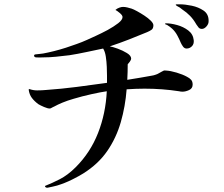

<svg xmlns="http://www.w3.org/2000/svg" viewBox="-20 -817 1040 890"><path d="M873 -425Q873 -407 856.5 -399.5Q840 -392 826 -392Q822 -392 818 -392.5Q814 -393 810 -394Q732 -406 650 -406Q611 -406 567 -403Q561 -324 540 -251Q519 -178 477.5 -117.5Q436 -57 366 -13Q347 -1 314 15.5Q281 32 245 43Q236 45 222.5 48.5Q209 52 201 53Q194 54 190 49.5Q186 45 193 43Q219 33 256.5 14Q294 -5 331 -42Q399 -110 434.5 -200.5Q470 -291 475 -394Q447 -390 404 -380.5Q361 -371 321 -359Q293 -351 270 -341.5Q247 -332 231 -323Q228 -322 225.5 -320.5Q223 -319 219 -317Q215 -314 210 -314Q201 -314 184.5 -321Q168 -328 158 -334Q139 -348 127.5 -363.5Q116 -379 113 -401Q113 -405 117 -404Q134 -398 152 -398Q163 -398 173.5 -398.5Q184 -399 194 -400Q265 -405 335 -414Q405 -423 476 -433V-466Q476 -483 475 -507Q474 -531 470.5 -554.5Q467 -578 458 -592Q424 -585 382 -576Q340 -567 302 -561Q269 -557 239 -554Q209 -551 181 -551Q162 -550 147 -551Q139 -552 138 -558Q137 -564 145 -565Q151 -566 163.5 -567Q176 -568 180 -569Q202 -573 230 -580Q258 -587 286 -596Q310 -604 335.5 -613Q361 -622 383 -632Q394 -637 422.5 -650Q451 -663 479 -678Q508 -694 528 -709.5Q548 -725 548 -738Q548 -746 535.5 -756.5Q523 -767 515 -771Q523 -778 533 -781.5Q543 -785 550 -785Q560 -785 570 -782.5Q580 -780 590 -777Q599 -774 615.5 -765Q632 -756 649.5 -744.5Q667 -733 679 -721Q691 -709 691 -700Q691 -685 682.5 -679Q674 -673 662 -668Q621 -651 579 -634.5Q537 -618 489 -602Q502 -600 525.5 -591.5Q549 -583 568.5 -571Q588 -559 588 -545Q588 -540 582 -531.5Q576 -523 572 -519Q572 -501 571.5 -483.5Q571 -466 570 -447Q601 -452 631 -457Q661 -462 682 -466Q687 -467 692.5 -468Q698 -469 702 -471Q709 -473 715.5 -477Q722 -481 728 -484Q735 -488 738.5 -489.5Q742 -491 749 -490Q770 -489 798.5 -480.5Q827 -472 847 -461Q859 -455 866 -447Q873 -439 873 -425ZM878 -631Q880 -613 869.5 -602.5Q859 -592 845 -592Q835 -592 828.5 -601Q822 -610 818 -619Q811 -636 801.5 -653.5Q792 -671 778 -684Q772 -689 767 -693Q762 -697 755 -701Q754 -701 751.5 -702.5Q749 -704 747 -704Q745 -706 745.5 -707.5Q746 -709 748 -709Q772 -709 801 -701Q830 -693 852.5 -676Q875 -659 878 -631ZM947 -721Q948 -707 937.5 -695Q927 -683 916 -683Q906 -683 900.5 -689.5Q895 -696 890 -704Q877 -727 861 -743.5Q845 -760 825 -773Q814 -783 799 -790Q799 -791 798 -791Q797 -791 797 -792Q795 -793 794.5 -794.5Q794 -796 798 -797Q802 -797 807.5 -797Q813 -797 814 -797Q838 -797 869 -790.5Q900 -784 923.5 -768Q947 -752 947 -721Z"/></svg>

Font: Kaisei Tokumin
Style: Regular
Weight: 400
Designer: Font-Kai, 金井和夫
Foundry: KAZUO KANAI
Version: Version 5.003